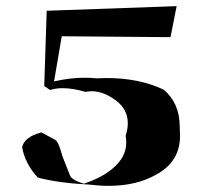

<svg xmlns="http://www.w3.org/2000/svg" viewBox="-20 -670 648 625"><path d="M333 -65Q304 -65 272 -69Q171 -74 103 -92Q61 -138 52 -191Q60 -225 115 -239Q149 -221 160 -214.5Q171 -208 183 -162L207 -101Q212 -84 253 -72Q312 -92 346 -121Q391 -158 391 -206Q391 -217 389 -228Q396 -250 396 -269Q396 -312 360 -341Q318 -373 279 -373Q268 -373 258 -371Q216 -383 184 -383Q161 -383 143 -377L124 -390L132 -635L555 -650L535 -549L181 -552L156 -405Q208 -417 256 -417Q276 -417 295 -415L326 -416Q434 -416 513 -378Q565 -334 565 -258L566 -227Q566 -144 489 -102Q425 -65 333 -65Z"/></svg>

Font: Xiangcui Kesong Xiangcui Kesong
Style: Regular
Weight: 400
Version: Version 1.501;March 28, 2024;FontCreator 14.0.0.2814 64-bit